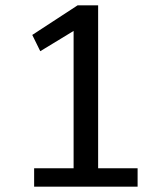

<svg xmlns="http://www.w3.org/2000/svg" viewBox="-20 -700 588 720"><path d="M496 -69V0H108V-69H256V-584L131 -508L101 -569L271 -680H348V-69Z"/></svg>

Font: Martel Sans
Style: Regular
Weight: 400
Designer: Dan Reynolds and Mathieu Réguer
Foundry: Dan Reynolds and Mathieu Réguer
Version: Version 1.002; ttfautohint (v1.1) -l 5 -r 5 -G 72 -x 0 -D la